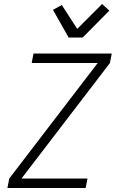

<svg xmlns="http://www.w3.org/2000/svg" viewBox="-20 -937 590 957"><path d="M17 0 26 -47 467 -623H138L147 -670H537L528 -623L87 -47H416L407 0ZM322 -750 244 -888 288 -912 365 -793 489 -917 525 -884 392 -750Z"/></svg>

Font: Lode Dark Term
Style: Italic
Weight: 400
Italic angle: -11°
Monospace: yes
Designer: Belleve Invis
Foundry: Belleve Invis
Version: Version 29.2.0